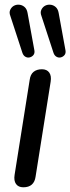

<svg xmlns="http://www.w3.org/2000/svg" viewBox="-20 -788 298 815"><path d="M79 7Q58 7 48 -7Q38 -21 42 -46L106 -449Q109 -472 122.5 -483Q136 -494 158 -494Q179 -494 189 -480Q199 -466 195 -441L131 -38Q128 -16 115 -4.5Q102 7 79 7ZM207 -564 156 -720Q150 -735 155.5 -746.5Q161 -758 171 -763.5Q181 -769 193.5 -768Q206 -767 216 -758.5Q226 -750 229 -733L258 -574Q260 -562 254 -554.5Q248 -547 238.5 -544.5Q229 -542 220 -547Q211 -552 207 -564ZM75 -564 24 -720Q18 -735 23.5 -746.5Q29 -758 39 -763.5Q49 -769 61.5 -768Q74 -767 84 -758.5Q94 -750 97 -733L126 -574Q128 -562 122 -554.5Q116 -547 106.5 -544.5Q97 -542 88 -547Q79 -552 75 -564Z"/></svg>

Font: Nunito ExtraLight Medium
Style: Italic
Weight: 500
Italic angle: -9°
Version: Version 3.602